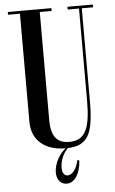

<svg xmlns="http://www.w3.org/2000/svg" viewBox="-59 -740 579 965"><g transform="rotate(-5 230.0 -257.5)"><path d="M447 -700H319V-686H376V-219.5C376 -82 350 -22.5 269.5 -22.5C214.5 -22.5 178 -50.5 178 -140V-686H238V-700H18V-686H78V-140C78 -51.4 138.9 7.5 247.5 8C211.9 35.7 188 84.8 188 125.5C188 161.5 208 185.5 238.5 185.5C278.5 185.5 307 141.5 311 75.5L301.7 71C292.7 115 270.6 144.5 246 144.5C228 144.5 219 127 219 103C219 73.5 232.5 34 258.5 8V7.8C363.5 4.5 390 -56.3 390 -219.5V-686H447Z"/></g></svg>

Font: Picaflor 36 pt
Style: Regular
Weight: 400
Designer: Ariel Martín Pérez
Foundry: Tunera Type Foundry
Version: Version 1.000;hotconv 1.0.109;makeotfexe 2.5.65596